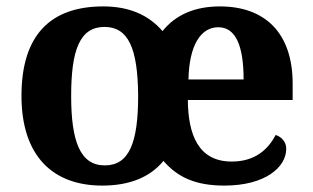

<svg xmlns="http://www.w3.org/2000/svg" viewBox="-20 -569 976 599"><path d="M299 10C384 10 448 -16 490 -67C534 -16 590 10 680 10C807 10 873 -47 873 -105C873 -127 858 -142 840 -148C816 -102 775 -65 703 -65C598 -65 567 -150 566 -257H893V-308C893 -467 806 -549 666 -549C588 -549 528 -523 487 -472C443 -523 382 -549 302 -549C136 -549 47 -458 47 -270C47 -82 145 10 299 10ZM307 -53C230 -53 202 -128 202 -270C202 -413 229 -485 306 -485C380 -485 410 -419 411 -270C411 -124 383 -53 307 -53ZM740 -321H568C570 -427 606 -484 661 -484C716 -484 740 -425 740 -321Z"/></svg>

Font: Noto Serif Lao
Style: Bold
Weight: 700
Designer: Monotype Design Team
Foundry: Monotype Imaging Inc.
Version: Version 2.003